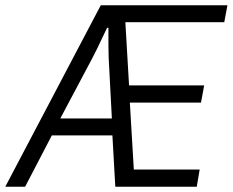

<svg xmlns="http://www.w3.org/2000/svg" viewBox="-67 -706 880 726"><path d="M-47 0 314 -686H793L781 -622H407L421 -383H705L693 -318H424L439 -65H688L677 0H369L358 -194H129L28 0ZM161 -258H356L344 -486Q344 -493 343.5 -506.5Q343 -520 343 -536.5Q343 -553 343 -570Q343 -587 343 -601H338Q330 -585 320 -563.5Q310 -542 300 -521.5Q290 -501 282 -486Z"/></svg>

Font: Archivo Condensed Light
Style: Italic
Weight: 300
Width: 3
Italic angle: -10°
Designer: Hector Gatti
Foundry: Omnibus-Type
Version: Version 2.001